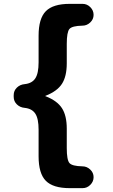

<svg xmlns="http://www.w3.org/2000/svg" viewBox="-20 -790 586 995"><path d="M108 -231Q84 -233 67.5 -249Q51 -265 51 -288V-297Q51 -320 67.5 -336Q84 -352 108 -354Q146 -358 163 -384Q180 -410 180 -467V-605Q180 -694 217.5 -732Q255 -770 341 -770H408Q431 -770 448 -753Q465 -736 465 -713Q465 -690 447.5 -673.5Q430 -657 407 -657Q354 -656 340 -640Q326 -624 326 -562V-462Q326 -394 301 -355.5Q276 -317 217 -294Q215 -294 215 -292Q215 -291 217 -291Q276 -268 301 -229.5Q326 -191 326 -123V-23Q326 39 340 55Q354 71 407 72Q430 72 447.5 88.5Q465 105 465 128Q465 151 448 168Q431 185 408 185H341Q255 185 217.5 147Q180 109 180 20V-118Q180 -175 163 -201Q146 -227 108 -231Z"/></svg>

Font: Rounded Mplus 1c ExtraBold
Style: Regular
Weight: 800
Version: Version 1.059.20150529